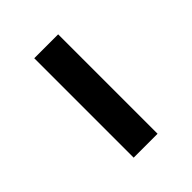

<svg xmlns="http://www.w3.org/2000/svg" viewBox="11 -523 430 430"><g transform="rotate(45 226.0 -308.0)"><path d="M383.3 -345.7V-270H68.4V-345.7Z"/></g></svg>

Font: V-Inter
Style: Regular-375
Weight: 375
Designer: Rasmus Andersson
Foundry: rsms
Version: Version 4.000;git-4146feb